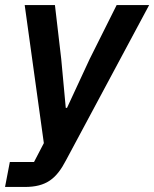

<svg xmlns="http://www.w3.org/2000/svg" viewBox="-46 -542 612 762"><path d="M310 -308 220 -114H215L197 -308L172 -522H52L128 26L89 101H-7L-26 200H52C138 200 178 167 216 94L546 -522H417Z"/></svg>

Font: Braiins Sans SemiBold
Style: Italic
Weight: 600
Italic angle: -11.31°
Designer: Mike Abbink, Paul van der Laan, Pieter van Rosmalen, Jiri Chlebus, Lubos Buracinsky
Foundry: Bold Monday, Sudetype
Version: Version 1.000;hotconv 1.0.109;makeotfexe 2.5.65596